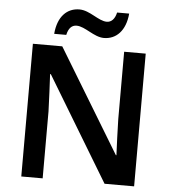

<svg xmlns="http://www.w3.org/2000/svg" viewBox="-60 -1067 913 1029"><g transform="rotate(5 396.5 -553.0)"><path d="M202 -870H267C275 -907 293 -924 318 -924C364 -924 415 -871 469 -871C535 -871 585 -920 593 -1013H528C520 -977 501 -959 477 -959C432 -959 382 -1012 326 -1012C260 -1012 210 -965 202 -870ZM700 -93V-807H584V-444C585 -379 589 -304 591 -251H588L251 -807H93V-93H208V-453C206 -523 202 -593 199 -653H203L541 -93Z"/></g></svg>

Font: Noto Sans Kannada UI SemiBold
Style: Regular
Weight: 600
Designer: Jelle Bosma - Monotype Design Team
Foundry: Monotype Imaging Inc.
Version: Version 2.005